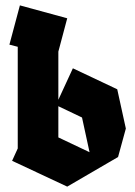

<svg xmlns="http://www.w3.org/2000/svg" viewBox="-20 -694 503 714"><path d="M230 0 25 -96 46 -142V-520L15 -528L54 -674L230 -626L197 -502V-323L251 -440L416 -362L448 -216L419 -110L381 -88ZM197 -183 313 -128 285 -257 197 -299Z"/></svg>

Font: Blaka
Style: Regular
Weight: 400
Designer: Mohamed Gaber
Foundry: Kief Type Foundry
Version: Version 1.003; ttfautohint (v1.8.4.7-5d5b)